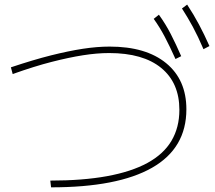

<svg xmlns="http://www.w3.org/2000/svg" viewBox="-20 -863 920 823"><path d="M732.2 -610Q707.8 -664.4 686.1 -705.6Q664.4 -746.7 638.9 -782.2L661.1 -800Q690 -760 712.2 -716.7Q734.4 -673.3 756.7 -622.2ZM852.2 -652.2Q828.9 -706.7 806.7 -747.8Q784.4 -788.9 760 -826.7L782.2 -843.3Q810 -801.1 832.8 -758.3Q855.6 -715.6 877.8 -665.6ZM195.6 -88.9Q334.4 -88.9 438.3 -107.8Q542.2 -126.7 611.7 -164.4Q681.1 -202.2 715 -259.4Q748.9 -316.7 748.9 -392.2Q748.9 -507.8 671.1 -571.7Q593.3 -635.6 447.8 -635.6Q395.6 -635.6 335.6 -626.1Q275.6 -616.7 201.7 -597.8Q127.8 -578.9 34.4 -545.6L26.7 -574.4Q123.3 -606.7 198.3 -625.6Q273.3 -644.4 335 -653.9Q396.7 -663.3 450 -663.3Q605.6 -663.3 692.2 -592.2Q778.9 -521.1 778.9 -394.4Q778.9 -227.8 631.7 -143.9Q484.4 -60 198.9 -60Z"/></svg>

Font: Paperlogy 1 Thin
Style: Regular
Weight: 250
Designer: redesigned by Lee Juim, glyphs from Gmarket Sans & Montserrat
Foundry: PT&
Version: Version 1.001